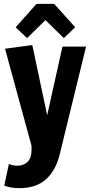

<svg xmlns="http://www.w3.org/2000/svg" viewBox="-20 -805 469 993"><path d="M2 155 26 43Q37 48 47.5 50Q58 52 70 52Q102 52 122.5 32Q143 12 143 -27V-51L6 -553L147 -572L224 -209L303 -564H425L289 -7Q268 78 217 123Q166 168 82 168Q56 168 39 165Q22 162 2 155ZM120 -608 61 -664 169 -785H260L369 -664L310 -608L215 -701Z"/></svg>

Font: Freeman
Style: Regular
Weight: 400
Designer: Vernon Adams, Aoife Mooney, Rodrigo Fuenzalida
Foundry: Rodrigo Fuenzalida
Version: Version 1.000; ttfautohint (v1.8.4.7-5d5b)